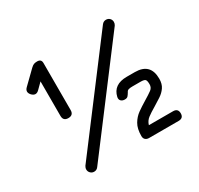

<svg xmlns="http://www.w3.org/2000/svg" viewBox="-143 -842 1069 1029"><g transform="rotate(-30 391.0 -327.0)"><path d="M187.5 -308.5Q156 -308.5 156 -340V-567L174 -571.5L121 -519Q99 -497 76.5 -519.5Q55 -543 77 -564L154.5 -639.5Q165 -649.5 173.2 -652.5Q181.5 -655.5 193.5 -655.5Q219 -655.5 219 -631V-340Q219 -308.5 187.5 -308.5ZM163.5 9.5Q150.5 9.5 141.2 0.2Q132 -9 132 -22Q132 -27.5 133.8 -32.5Q135.5 -37.5 138 -41.5L599 -651.5Q609 -664.5 624.5 -664.5Q638 -664.5 647 -655.5Q656 -646.5 656 -633Q656 -628 654.5 -623Q653 -618 650 -613.5L189 -3.5Q179.5 9.5 163.5 9.5ZM691 0H508Q494.5 0 486 -7.5Q477.5 -15 477.5 -30Q477.5 -75 494 -103Q510.5 -131 535.5 -148.8Q560.5 -166.5 585.5 -181.5Q623.5 -204.5 639 -216.2Q654.5 -228 654.5 -248Q654.5 -271 648 -277.5Q641.5 -284 618.5 -284H568.5Q553.5 -284 544.8 -281.2Q536 -278.5 532.5 -270Q524 -255.5 518 -249.5Q512 -243.5 499.5 -243.5Q484.5 -243.5 476 -252Q467.5 -260.5 470.5 -275.5Q486 -344 568.5 -344H618.5Q714.5 -344 714.5 -248Q714.5 -216 700.2 -195.2Q686 -174.5 663.5 -159.8Q641 -145 617 -130.5Q587 -113 567.8 -98.5Q548.5 -84 541.5 -60H691Q721.5 -60 721.5 -30Q721.5 0 691 0Z"/></g></svg>

Font: Jura Light Medium
Style: Regular
Weight: 500
Version: Version 5.106